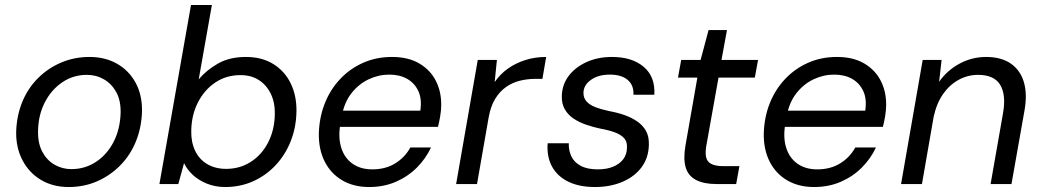

<svg xmlns="http://www.w3.org/2000/svg" viewBox="-20 -740 4190 772"><path d="M256 12Q193 12 145 -16.5Q97 -45 70.5 -95.5Q44 -146 45 -210Q47 -275 69.5 -330Q92 -385 132.5 -425.5Q173 -466 226 -488.5Q279 -511 340 -511Q403 -511 451 -483.5Q499 -456 525.5 -407Q552 -358 551 -292Q549 -227 526.5 -171.5Q504 -116 463.5 -75Q423 -34 370.5 -11Q318 12 256 12ZM267 -60Q322 -60 366.5 -89.5Q411 -119 437 -170Q463 -221 465 -286Q466 -336 447.5 -369.5Q429 -403 398 -421Q367 -439 329 -439Q275 -439 231 -409.5Q187 -380 160.5 -329Q134 -278 133 -213Q132 -164 150 -130Q168 -96 199 -78Q230 -60 267 -60Z M885 12Q845 12 811 -2Q777 -16 754 -38Q731 -60 720 -84L697 0H621L748 -720H832L779 -421Q810 -458 856.5 -484.5Q903 -511 969 -511Q1033 -511 1079 -482.5Q1125 -454 1149 -404.5Q1173 -355 1172 -292Q1171 -228 1149 -172.5Q1127 -117 1088 -75.5Q1049 -34 997.5 -11Q946 12 885 12ZM889 -61Q945 -61 989 -89.5Q1033 -118 1058.5 -168Q1084 -218 1085 -281Q1086 -327 1069 -362.5Q1052 -398 1021 -418Q990 -438 947 -438Q890 -438 846 -408.5Q802 -379 776 -328.5Q750 -278 749 -214Q748 -169 764.5 -134Q781 -99 813.5 -80Q846 -61 889 -61Z M1464 12Q1402 12 1356 -15Q1310 -42 1285.5 -90.5Q1261 -139 1262 -204Q1264 -269 1286 -324.5Q1308 -380 1347.5 -422Q1387 -464 1440 -487.5Q1493 -511 1556 -511Q1622 -511 1666.5 -484.5Q1711 -458 1733 -414Q1755 -370 1754 -316Q1754 -297 1750 -273Q1746 -249 1741 -230H1328L1339 -295H1670Q1677 -342 1662 -374Q1647 -406 1617 -423Q1587 -440 1545 -440Q1502 -440 1462 -421Q1422 -402 1393 -365Q1364 -328 1354 -272L1349 -244Q1339 -190 1351.5 -148Q1364 -106 1396.5 -82.5Q1429 -59 1477 -59Q1530 -59 1569 -83Q1608 -107 1630 -147H1713Q1692 -102 1656 -66Q1620 -30 1571.5 -9Q1523 12 1464 12Z M1814 0 1901 -499H1978L1969 -410Q1991 -442 2022 -464Q2053 -486 2092 -498.5Q2131 -511 2176 -511L2161 -423H2135Q2101 -423 2070.5 -415.5Q2040 -408 2014.5 -390Q1989 -372 1971 -342.5Q1953 -313 1945 -269L1898 0Z M2372 12Q2309 12 2265 -9.5Q2221 -31 2199.5 -70.5Q2178 -110 2182 -164H2267Q2266 -136 2277 -112Q2288 -88 2314.5 -73.5Q2341 -59 2384 -59Q2420 -59 2446 -70Q2472 -81 2486.5 -100.5Q2501 -120 2501 -148Q2502 -171 2489 -185Q2476 -199 2451.5 -208Q2427 -217 2393 -223Q2365 -229 2337 -238.5Q2309 -248 2286.5 -263Q2264 -278 2251 -300.5Q2238 -323 2239 -354Q2240 -399 2266 -434Q2292 -469 2337.5 -490Q2383 -511 2441 -511Q2521 -511 2568 -471.5Q2615 -432 2611 -359H2527Q2529 -397 2504 -418.5Q2479 -440 2432 -440Q2385 -440 2355.5 -418.5Q2326 -397 2326 -366Q2326 -346 2338.5 -332Q2351 -318 2374.5 -309Q2398 -300 2431 -293Q2464 -287 2492 -277Q2520 -267 2542.5 -251.5Q2565 -236 2577.5 -213.5Q2590 -191 2589 -158Q2588 -106 2560 -68Q2532 -30 2483 -9Q2434 12 2372 12Z M2861 0Q2810 0 2778.5 -16.5Q2747 -33 2737 -67Q2727 -101 2736 -154L2784 -428H2706L2719 -499H2797L2829 -619H2903L2881 -499H3028L3015 -428H2869L2820 -154Q2812 -107 2828.5 -89.5Q2845 -72 2888 -72H2953L2940 0Z M3253 12Q3191 12 3145 -15Q3099 -42 3074.5 -90.5Q3050 -139 3051 -204Q3053 -269 3075 -324.5Q3097 -380 3136.5 -422Q3176 -464 3229 -487.5Q3282 -511 3345 -511Q3411 -511 3455.5 -484.5Q3500 -458 3522 -414Q3544 -370 3543 -316Q3543 -297 3539 -273Q3535 -249 3530 -230H3117L3128 -295H3459Q3466 -342 3451 -374Q3436 -406 3406 -423Q3376 -440 3334 -440Q3291 -440 3251 -421Q3211 -402 3182 -365Q3153 -328 3143 -272L3138 -244Q3128 -190 3140.5 -148Q3153 -106 3185.5 -82.5Q3218 -59 3266 -59Q3319 -59 3358 -83Q3397 -107 3419 -147H3502Q3481 -102 3445 -66Q3409 -30 3360.5 -9Q3312 12 3253 12Z M3603 0 3690 -499H3766L3756 -411Q3788 -457 3838 -484Q3888 -511 3945 -511Q4007 -511 4045.5 -483.5Q4084 -456 4097.5 -407.5Q4111 -359 4099 -294L4047 0H3963L4013 -285Q4026 -359 4001.5 -399Q3977 -439 3913 -439Q3871 -439 3834.5 -419Q3798 -399 3772 -362Q3746 -325 3734 -270L3687 0Z"/></svg>

Font: DM Sans 20pt
Style: Italic
Weight: 400
Italic angle: -10°
Version: Version 4.004;gftools[0.9.30]